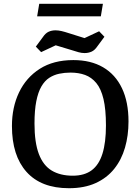

<svg xmlns="http://www.w3.org/2000/svg" viewBox="-20 -978 739 1013"><path d="M344 15Q197 15 120 -71Q43 -157 43 -313Q43 -412 80.5 -490.5Q118 -569 190 -615Q262 -661 367 -661Q459 -661 524 -623Q589 -585 623.5 -512.5Q658 -440 658 -337Q658 -263 639.5 -199Q621 -135 582.5 -87Q544 -39 484.5 -12Q425 15 344 15ZM364 -51Q425 -51 463.5 -79.5Q502 -108 520.5 -167Q539 -226 539 -316Q539 -401 526 -455.5Q513 -510 488 -540Q463 -570 429 -582.5Q395 -595 352 -595Q321 -595 292.5 -589Q264 -583 240 -567.5Q216 -552 198.5 -522Q181 -492 171.5 -444Q162 -396 162 -326Q162 -226 185 -165.5Q208 -105 253 -78Q298 -51 364 -51ZM426 -698Q411 -698 394.5 -702.5Q378 -707 360 -713L274 -739L197 -703L169 -732L206 -782Q220 -803 236.5 -810.5Q253 -818 273 -818Q288 -818 305 -814Q322 -810 340 -804L426 -777L503 -813L531 -784L494 -734Q480 -713 463 -705.5Q446 -698 426 -698ZM176 -892 187 -958H523L512 -892Z"/></svg>

Font: Faustina Medium
Style: Regular
Weight: 500
Designer: Alfonso Garcia
Foundry: http://www.omnibus-type.com
Version: Version 1.200